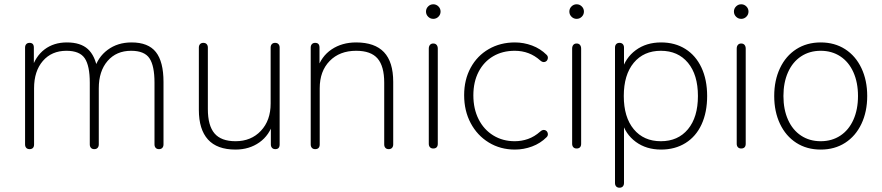

<svg xmlns="http://www.w3.org/2000/svg" viewBox="-20 -690 4117 896"><path d="M97 -16V-468Q97 -478 102.5 -484Q108 -490 118 -490Q128 -490 133 -484.5Q138 -479 138 -468V-366H127Q145 -427 188 -459.5Q231 -492 292 -492Q356 -492 390 -461Q424 -430 435 -365H420Q436 -423 482.5 -457.5Q529 -492 594 -492Q672 -492 707.5 -447Q743 -402 743 -308V-16Q743 -6 737.5 0Q732 6 722 6Q712 6 706.5 0Q701 -6 701 -16V-304Q701 -383 677.5 -418Q654 -453 592 -453Q523 -453 482 -405.5Q441 -358 441 -278V-16Q441 -6 435.5 0Q430 6 420 6Q410 6 404.5 0Q399 -6 399 -16V-304Q399 -383 375.5 -418Q352 -453 290 -453Q221 -453 180 -405.5Q139 -358 139 -278V-16Q139 -5 133.5 0.5Q128 6 118 6Q108 6 102.5 0Q97 -6 97 -16Z M908 -177V-468Q908 -478 913.5 -484Q919 -490 929 -490Q939 -490 944.5 -484Q950 -478 950 -468V-181Q950 -104 981 -67.5Q1012 -31 1079 -31Q1152 -31 1197.5 -79.5Q1243 -128 1243 -207V-468Q1243 -478 1248.5 -484Q1254 -490 1264 -490Q1274 -490 1279.5 -484Q1285 -478 1285 -468V-16Q1285 -5 1280 0.5Q1275 6 1265 6Q1255 6 1249.5 0Q1244 -6 1244 -16V-121H1256Q1238 -59 1190.5 -25.5Q1143 8 1079 8Q993 8 950.5 -39Q908 -86 908 -177Z M1430 -16V-468Q1430 -478 1435.5 -484Q1441 -490 1451 -490Q1461 -490 1466 -484.5Q1471 -479 1471 -468V-366H1460Q1479 -427 1527.5 -459.5Q1576 -492 1642 -492Q1729 -492 1772 -446.5Q1815 -401 1815 -308V-16Q1815 -6 1809.5 0Q1804 6 1794 6Q1784 6 1778.5 0Q1773 -6 1773 -16V-304Q1773 -381 1742 -417Q1711 -453 1642 -453Q1565 -453 1518.5 -405.5Q1472 -358 1472 -278V-16Q1472 -5 1466.5 0.5Q1461 6 1451 6Q1441 6 1435.5 0Q1430 -6 1430 -16Z M1981 -19V-463Q1981 -474 1986.5 -480.5Q1992 -487 2002 -487Q2012 -487 2017.5 -480.5Q2023 -474 2023 -463V-19Q2023 -8 2017.5 -2.5Q2012 3 2002 3Q1992 3 1986.5 -3Q1981 -9 1981 -19ZM1968 -636Q1968 -650 1978 -660Q1988 -670 2002 -670Q2016 -670 2026 -660Q2036 -650 2036 -636Q2036 -622 2026 -612Q2016 -602 2002 -602Q1988 -602 1978 -612Q1968 -622 1968 -636Z M2146 -246Q2146 -318 2176.5 -374Q2207 -430 2261 -461Q2315 -492 2383 -492Q2424 -492 2463 -477.5Q2502 -463 2531 -434Q2539 -426 2536 -415Q2533 -404 2522.5 -401Q2512 -398 2501 -408Q2451 -453 2382 -453Q2325 -453 2281.5 -427.5Q2238 -402 2213.5 -355Q2189 -308 2189 -245Q2189 -182 2213.5 -133.5Q2238 -85 2282 -58Q2326 -31 2382 -31Q2414 -31 2444 -41.5Q2474 -52 2501 -76Q2512 -86 2522.5 -83Q2533 -80 2536 -69Q2539 -58 2531 -50Q2502 -21 2463 -6.5Q2424 8 2383 8Q2315 8 2261 -25Q2207 -58 2176.5 -115.5Q2146 -173 2146 -246Z M2650 -19V-463Q2650 -474 2655.5 -480.5Q2661 -487 2671 -487Q2681 -487 2686.5 -480.5Q2692 -474 2692 -463V-19Q2692 -8 2686.5 -2.5Q2681 3 2671 3Q2661 3 2655.5 -3Q2650 -9 2650 -19ZM2637 -636Q2637 -650 2647 -660Q2657 -670 2671 -670Q2685 -670 2695 -660Q2705 -650 2705 -636Q2705 -622 2695 -612Q2685 -602 2671 -602Q2657 -602 2647 -612Q2637 -622 2637 -636Z M2850 164V-468Q2850 -478 2855.5 -484Q2861 -490 2871 -490Q2881 -490 2886.5 -484Q2892 -478 2892 -468V-358H2881Q2898 -420 2947 -456Q2996 -492 3065 -492Q3130 -492 3178.5 -461.5Q3227 -431 3253.5 -374.5Q3280 -318 3280 -242Q3280 -166 3254 -109.5Q3228 -53 3179 -22.5Q3130 8 3065 8Q2996 8 2947 -28Q2898 -64 2881 -126H2892V164Q2892 174 2886.5 180Q2881 186 2871 186Q2861 186 2855.5 180Q2850 174 2850 164ZM3237 -242Q3237 -341 3190.5 -397Q3144 -453 3064 -453Q2984 -453 2937.5 -397Q2891 -341 2891 -242Q2891 -143 2937.5 -87Q2984 -31 3064 -31Q3144 -31 3190.5 -87Q3237 -143 3237 -242Z M3418 -19V-463Q3418 -474 3423.5 -480.5Q3429 -487 3439 -487Q3449 -487 3454.5 -480.5Q3460 -474 3460 -463V-19Q3460 -8 3454.5 -2.5Q3449 3 3439 3Q3429 3 3423.5 -3Q3418 -9 3418 -19ZM3405 -636Q3405 -650 3415 -660Q3425 -670 3439 -670Q3453 -670 3463 -660Q3473 -650 3473 -636Q3473 -622 3463 -612Q3453 -602 3439 -602Q3425 -602 3415 -612Q3405 -622 3405 -636Z M3593 -242Q3593 -315 3620 -372Q3647 -429 3696 -460.5Q3745 -492 3810 -492Q3875 -492 3924 -460.5Q3973 -429 4000 -372Q4027 -315 4027 -242Q4027 -169 4000 -112Q3973 -55 3924 -23.5Q3875 8 3810 8Q3745 8 3696 -23.5Q3647 -55 3620 -112Q3593 -169 3593 -242ZM3984 -242Q3984 -305 3962.5 -353Q3941 -401 3901.5 -427Q3862 -453 3810 -453Q3758 -453 3718.5 -427Q3679 -401 3657.5 -353Q3636 -305 3636 -242Q3636 -179 3657.5 -131Q3679 -83 3718.5 -57Q3758 -31 3810 -31Q3862 -31 3901.5 -57Q3941 -83 3962.5 -131Q3984 -179 3984 -242Z"/></svg>

Font: SN Pro Thin
Style: Regular
Weight: 200
Designer: Tobias Whetton
Foundry: Supernotes
Version: Version 1.003;Glyphs 3.3 (3324)